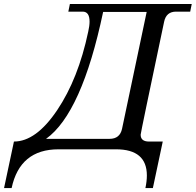

<svg xmlns="http://www.w3.org/2000/svg" viewBox="-59 -752 985 967"><path d="M710.9 195.3H673.3Q680.7 160.6 680.7 131.8Q680.7 0 525.4 0H235.8Q41 0 -0.5 195.3H-38.6L11.2 -39.1Q122.6 -39.1 229 -197.3Q335.4 -355.5 385.3 -592.3Q392.1 -622.1 392.1 -643.1Q392.1 -693.4 357.4 -693.4H285.2L293 -731.9H906.7L898.9 -693.4H827.6Q778.3 -693.4 767.6 -642.6Q649.4 -82.5 649.4 -73.7Q649.4 -39.1 691.4 -39.1H760.7ZM492.7 -52.7Q544.9 -52.7 555.7 -103.5L679.7 -691.9H460.4Q353 -181.6 172.9 -52.7Z"/></svg>

Font: Munson
Style: Italic
Weight: 400
Italic angle: -12°
Designer: Paul James MIller
Foundry: High-Logic / Made with FontCreator
Version: Version 2.10;May 5, 2019;FontCreator 11.5.0.2430 64-bit